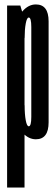

<svg xmlns="http://www.w3.org/2000/svg" viewBox="-20 -625 253 865"><path d="M12 220H90.5V-536.5L71.5 -600H12ZM141.5 2.5Q199 2.5 199 -73.8Q199 -150 199 -301Q199 -452.5 199 -528.8Q199 -605 141.5 -605Q108 -605 80.8 -573.8Q53.5 -542.5 53.5 -486.5L91 -453Q91 -492 96 -519Q101 -546 109.5 -546Q121 -546 121 -503Q121 -460 121 -301Q121 -141 121 -98.5Q121 -56 109.5 -56Q101 -56 96 -83Q91 -110 91 -151L53.5 -115Q53.5 -59 80.8 -28.2Q108 2.5 141.5 2.5Z"/></svg>

Font: Anybody UltraCondensed
Style: Regular
Weight: 400
Width: 1
Version: Version 1.113;gftools[0.9.25]